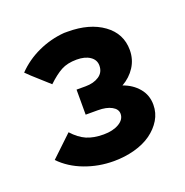

<svg xmlns="http://www.w3.org/2000/svg" viewBox="-77 -777 486 504"><g transform="rotate(-20 165.5 -525.5)"><path d="M15 -345ZM308 -449Q308 -426 296.5 -407Q285 -388 265.5 -374Q246 -360 218.5 -352.5Q191 -345 160 -345Q118 -345 79.5 -359.5Q41 -374 15 -401Q30 -415 44.5 -429Q59 -443 74 -457Q92 -437 111.5 -428.5Q131 -420 159 -420Q185 -420 202 -430Q219 -440 219 -456Q219 -469 204.5 -477Q190 -485 166 -485H132V-555H157Q180 -555 195 -565Q210 -575 210 -594Q210 -610 196 -619.5Q182 -629 159 -629Q133 -629 115.5 -619.5Q98 -610 77 -590Q62 -604 47 -617Q32 -630 18 -644Q44 -671 79 -687Q114 -703 152 -706H162Q223 -706 261 -678.5Q299 -651 299 -605Q299 -579 285.5 -558Q272 -537 249 -524Q275 -515 291.5 -495.5Q308 -476 308 -449Z"/></g></svg>

Font: Rosa Sans
Style: Bold
Weight: 700
Designer: Pentagram / MCKL
Foundry: Pentagram / MCKL
Version: Version 1.005;September 16, 2019;FontCreator 11.5.0.2425 64-